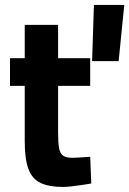

<svg xmlns="http://www.w3.org/2000/svg" viewBox="-20 -734 516 766"><path d="M347.5 -490.1 354.7 -714.3H475.8L453.3 -490.1ZM230.7 11.8Q175.6 11.8 142.1 -4Q108.5 -19.9 93.6 -59.4Q78.7 -98.9 78.7 -170.5V-391.4H19.9V-501.9H78.7V-634.7H211.8V-501.9H339.8V-391.4H211.8V-204.5Q211.8 -165.7 215.5 -144Q219.3 -122.3 231.2 -113.4Q243.1 -104.4 268.3 -104.4Q275.2 -104.4 288.9 -105.2Q302.6 -106 316.9 -107Q331.1 -107.9 339.9 -108.5L344.1 -1.9Q328.6 0.9 307.5 3.9Q286.4 7 265.8 9.4Q245.2 11.8 230.7 11.8Z"/></svg>

Font: Cairo
Style: Regular
Weight: 400
Designer: Mohamed Gaber, Accademia di Belle Arti di Urbino
Foundry: Kief Type Foundry, Accademia di Belle Arti di Urbino
Version: Version 3.120